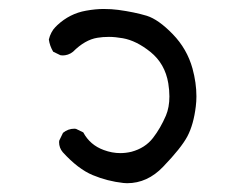

<svg xmlns="http://www.w3.org/2000/svg" viewBox="-20 -421 540 430"><path d="M264.6 -10.7Q310.1 -10.7 345.2 -47.4Q385.7 -89.4 399.7 -115.7Q413.6 -142.1 418.5 -182.6Q419.9 -193.8 419.9 -205.1Q419.9 -235.4 411.1 -267.6Q398.9 -311.5 366.9 -344.5Q335 -377.4 308.6 -385.7Q280.8 -394 244.6 -398.9Q230 -400.9 211.9 -400.9Q193.8 -400.9 172.4 -397Q136.2 -390.6 108.4 -364.7Q108.4 -364.7 103.8 -360.1Q99.1 -355.5 95.2 -348.1Q91.3 -340.8 89.4 -332.5Q91.3 -318.4 99.1 -305.2L115.2 -297.4Q117.2 -296.9 121.6 -296.9Q126 -296.9 132.1 -298.8Q138.2 -300.8 143.6 -305.2Q170.4 -332 198.2 -336.4Q210 -338.4 223.9 -338.4Q237.8 -338.4 254.9 -335.4Q285.2 -330.1 316.9 -304.7Q349.6 -278.3 356.9 -234.4Q359.4 -218.8 359.4 -205.1Q359.4 -180.7 351.6 -162.1Q339.4 -133.8 322.8 -112.3Q305.2 -89.4 274.4 -81.1Q261.7 -78.1 249.5 -78.1Q231 -78.1 212.4 -85Q181.6 -96.2 166.5 -124.5L150.4 -132.3Q148.9 -132.8 147 -132.8Q132.3 -132.8 121.1 -123.5L112.8 -106.4Q112.3 -104.5 112.3 -103Q112.3 -89.8 120.6 -80.1Q154.8 -42.5 187.7 -28.8Q220.7 -15.1 256.3 -11.2Q260.7 -10.7 264.6 -10.7Z"/></svg>

Font: Bakudai
Style: ExtraLight
Weight: 200
Version: Version 1.48